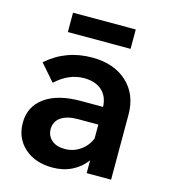

<svg xmlns="http://www.w3.org/2000/svg" viewBox="-107 -780 777 881"><g transform="rotate(15 281.5 -339.5)"><path d="M223 16Q140 16 89.5 -29.5Q39 -75 39 -148Q39 -225 100 -269Q161 -313 270 -313H376Q374 -363 343 -390.5Q312 -418 258 -418Q186 -418 124 -360L55 -439Q145 -519 270 -519Q374 -519 436 -462Q498 -405 498 -309V0H382V-61Q356 -25 315 -4.5Q274 16 223 16ZM254 -81Q296 -81 328.5 -103.5Q361 -126 376 -163V-229H279Q228 -229 199 -209Q170 -189 170 -153Q170 -121 193 -101Q216 -81 254 -81ZM429 -603H131V-695H429Z"/></g></svg>

Font: Wix Madefor Text
Style: Bold
Weight: 700
Designer: Dalton Maag Ltd
Foundry: Dalton Maag Ltd
Version: Version 3.100